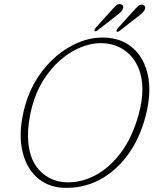

<svg xmlns="http://www.w3.org/2000/svg" viewBox="-20 -894 753 929"><path d="M490 -712Q570 -708.5 624.2 -660.5Q678.5 -612.5 696 -528.2Q713.5 -444 684.5 -332Q656 -222.5 597.2 -143Q538.5 -63.5 458.2 -22.2Q378 19 285.5 14.5Q208 11 154.8 -39.2Q101.5 -89.5 85.2 -178Q69 -266.5 102 -385Q122.5 -458 162.5 -519.2Q202.5 -580.5 255.5 -624.8Q308.5 -669 368.8 -692Q429 -715 490 -712ZM298 -12Q371 -9 440.2 -45.2Q509.5 -81.5 564.8 -155.2Q620 -229 650.5 -339Q669 -404 669 -461.5Q668.5 -529.5 643.8 -578.5Q619 -627.5 576.5 -654.8Q534 -682 479.5 -685Q426.5 -687.5 373.2 -666.2Q320 -645 272.5 -603.8Q225 -562.5 189.2 -505Q153.5 -447.5 135 -378Q124.5 -338 119.8 -302Q115 -266 115.5 -234.5Q117 -129 168.5 -72.5Q220 -16 298 -12ZM517 -841.5Q531.5 -858.5 542.5 -867.8Q553.5 -877 565.5 -873Q583.5 -867.5 572 -845.5Q567.5 -838 558.8 -830.8Q550 -823.5 541.5 -816.5L452 -747.5Q442.5 -739.5 437.5 -744.5Q435 -749.5 444 -760.5ZM623.5 -839Q638.5 -856 649.2 -865Q660 -874 672 -871Q679 -868.5 681.8 -861.2Q684.5 -854 678.5 -843.5Q673.5 -835.5 664.8 -828.2Q656 -821 647.5 -814L558.5 -744.5Q548.5 -737 544 -742Q541.5 -746.5 550 -757.5Z"/></svg>

Font: Fraunces 72pt S100 Thin
Style: Italic
Weight: 100
Italic angle: -16°
Version: Version 1.000; ttfautohint (v1.8.3)